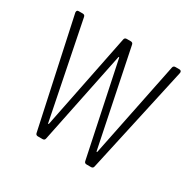

<svg xmlns="http://www.w3.org/2000/svg" viewBox="-118 -625 754 748"><g transform="rotate(30 259.0 -251.0)"><path d="M139 0H160C166 0 170 -3 171 -9L256 -423C257 -427 259 -427 260 -423L347 -9C348 -3 352 0 358 0H378C384 0 388 -3 389 -9L495 -491C496 -497 493 -502 486 -502H468C462 -502 458 -499 457 -493L370 -65C369 -61 367 -61 366 -65L278 -493C277 -499 273 -502 267 -502H249C243 -502 239 -499 238 -493L152 -65C151 -61 149 -61 148 -65L62 -493C61 -499 57 -502 51 -502H33C27 -502 24 -499 24 -493C24 -493 24 -492 24 -491L128 -9C129 -3 133 0 139 0Z"/></g></svg>

Font: Barlow Condensed ExtraLight
Style: Regular
Weight: 275
Width: 3
Designer: Jeremy Tribby
Foundry: Tribby Type
Version: Version 1.422;hotconv 1.0.109;makeotfexe 2.5.65596